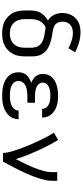

<svg xmlns="http://www.w3.org/2000/svg" viewBox="504 -1288 791 1840"><g transform="rotate(90 900.0 -367.5)"><path d="M300 8Q271 8 241.5 3Q212 -2 186 -15Q160 -28 138.5 -49Q117 -70 103.5 -96Q90 -122 85 -151.5Q80 -181 80 -210V-263Q80 -289 85 -314.5Q90 -340 103 -362Q116 -384 135 -401.5Q154 -419 177 -431Q159 -440 145 -455.5Q131 -471 122 -489.5Q113 -508 108.5 -528Q104 -548 104 -569Q104 -592 109.5 -615.5Q115 -639 126.5 -660Q138 -681 155.5 -697.5Q173 -714 194.5 -724.5Q216 -735 240 -739Q264 -743 287 -743Q338 -743 386.5 -729Q435 -715 480 -692L442 -627Q408 -645 370 -657.5Q332 -670 293 -670Q272 -670 252 -664Q232 -658 216.5 -644.5Q201 -631 194 -611Q187 -591 187 -570Q187 -552 193 -534Q199 -516 212 -503.5Q225 -491 242.5 -485.5Q260 -480 278.5 -477Q297 -474 315 -471Q333 -468 350.5 -464Q368 -460 385.5 -454.5Q403 -449 420 -441.5Q437 -434 452 -423.5Q467 -413 479 -399.5Q491 -386 500 -370Q509 -354 513.5 -336Q518 -318 519 -300Q520 -282 520 -263V-210Q520 -181 515 -151.5Q510 -122 496.5 -96Q483 -70 461.5 -49Q440 -28 414 -15Q388 -2 358.5 3Q329 8 300 8ZM300 -66Q319 -66 337.5 -69.5Q356 -73 373 -82Q390 -91 402.5 -105Q415 -119 423 -136.5Q431 -154 434 -172.5Q437 -191 437 -210V-263Q437 -286 432.5 -309Q428 -332 413 -350Q398 -368 377 -378Q356 -388 333.5 -393.5Q311 -399 288.5 -402Q266 -405 243 -409Q222 -401 206 -385.5Q190 -370 180 -350Q170 -330 166.5 -308Q163 -286 163 -263V-210Q163 -191 166 -172.5Q169 -154 177 -136.5Q185 -119 197.5 -105Q210 -91 227 -82Q244 -73 262.5 -69.5Q281 -66 300 -66Z M897 8Q872 8 846.5 5.5Q821 3 796 -4Q771 -11 748 -23Q725 -35 707.5 -53.5Q690 -72 681 -96.5Q672 -121 672 -147Q672 -168 678.5 -189.5Q685 -211 700 -227Q715 -243 734 -253.5Q753 -264 773 -271Q756 -278 739.5 -288.5Q723 -299 711 -313.5Q699 -328 693.5 -346.5Q688 -365 688 -384Q688 -408 696.5 -430.5Q705 -453 721 -470.5Q737 -488 758.5 -499Q780 -510 803 -516.5Q826 -523 849.5 -525.5Q873 -528 897 -528Q921 -528 945 -525.5Q969 -523 992 -516Q1015 -509 1036 -496.5Q1057 -484 1073 -466Q1089 -448 1097.5 -425Q1106 -402 1106 -378Q1106 -377 1106 -376.5Q1106 -376 1106 -375H1023Q1023 -375 1023 -375.5Q1023 -376 1023 -376Q1023 -390 1017 -403Q1011 -416 1001 -425Q991 -434 978 -440Q965 -446 951.5 -449Q938 -452 924.5 -453Q911 -454 897 -454Q884 -454 870.5 -453.5Q857 -453 843.5 -450Q830 -447 817.5 -442Q805 -437 794 -428.5Q783 -420 777 -408Q771 -396 771 -382Q771 -368 777 -355.5Q783 -343 794 -334Q805 -325 818 -320Q831 -315 844.5 -312Q858 -309 872 -308Q886 -307 900 -307H964V-234H900Q884 -234 868.5 -232.5Q853 -231 837.5 -228Q822 -225 807.5 -219Q793 -213 781 -203Q769 -193 762 -178.5Q755 -164 755 -148Q755 -148 755 -148Q755 -148 755 -148Q755 -133 762 -119Q769 -105 781 -95.5Q793 -86 807 -80Q821 -74 836 -71Q851 -68 866.5 -67Q882 -66 897 -66Q913 -66 928 -67Q943 -68 958 -71.5Q973 -75 987 -81Q1001 -87 1013 -96.5Q1025 -106 1032 -120Q1039 -134 1039 -150Q1039 -150 1039 -150Q1039 -150 1039 -150H1122Q1122 -149 1122 -149Q1122 -149 1122 -148Q1122 -123 1112.5 -98.5Q1103 -74 1085.5 -55.5Q1068 -37 1045.5 -24.5Q1023 -12 998.5 -4.5Q974 3 948.5 5.5Q923 8 897 8Z M1445 0Q1445 -27 1438.5 -52.5Q1432 -78 1424.5 -103.5Q1417 -129 1408 -154Q1399 -179 1389.5 -203.5Q1380 -228 1369.5 -252.5Q1359 -277 1348 -301.5Q1337 -326 1326 -349.5Q1315 -373 1303 -397Q1291 -421 1278 -444Q1265 -467 1251 -489L1321 -528Q1350 -481 1375.5 -431.5Q1401 -382 1424 -331Q1447 -280 1467.5 -228.5Q1488 -177 1504 -124Q1519 -151 1532.5 -178.5Q1546 -206 1559 -234Q1572 -262 1584 -290.5Q1596 -319 1605.5 -348Q1615 -377 1622 -407Q1629 -437 1629 -468V-520H1712V-468Q1712 -436 1705 -405Q1698 -374 1688.5 -344Q1679 -314 1667.5 -284.5Q1656 -255 1643 -226Q1630 -197 1616 -168.5Q1602 -140 1587.5 -111.5Q1573 -83 1558 -55.5Q1543 -28 1528 0Z"/></g></svg>

Font: Iosevka Custom Extended
Style: Regular
Weight: 400
Width: 7
Monospace: yes
Designer: Belleve Invis
Foundry: Belleve Invis
Version: Version 11.2.4; ttfautohint (v1.8.4)